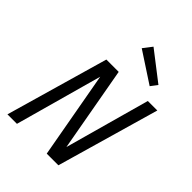

<svg xmlns="http://www.w3.org/2000/svg" viewBox="-256 -1034 1157 1157"><g transform="rotate(45 322.5 -455.5)"><path d="M247.1 -618 256.3 -655H316.4L427.4 -36.4L418.6 0H358.2ZM457.5 0H382.8L564.6 -655H645.5ZM104.2 0H23.3L211.3 -655H285.9ZM541.6 -768.5 509.3 -726 313.7 -854.1 357.4 -910.8Z"/></g></svg>

Font: Intel One Mono Light
Style: Italic
Weight: 300
Italic angle: -16°
Monospace: yes
Designer: Fred Shallcrass
Foundry: Frere-Jones Type LLC
Version: Version 1.004